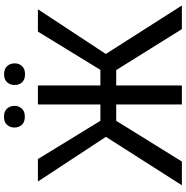

<svg xmlns="http://www.w3.org/2000/svg" viewBox="-5 -913 918 948"><g transform="rotate(-90 454.0 -439.0)"><path d="M582 -324.2H505.9V0H412.1V-324.2H331.5L130.4 0H13.2L252.4 -375L31.7 -710.9H142.6L331.5 -402.3H412.1V-710.9H505.9V-402.3H583L772 -710.9H882.3L661.6 -375.5L900.9 0H784.2ZM298.3 -826.7Q298.3 -848.6 311.8 -863.5Q325.2 -878.4 351.6 -878.4Q377.9 -878.4 391.6 -863.5Q405.3 -848.6 405.3 -826.7Q405.3 -804.7 391.6 -790Q377.9 -775.4 351.6 -775.4Q325.2 -775.4 311.8 -790Q298.3 -804.7 298.3 -826.7ZM508.3 -825.7Q508.3 -847.7 521.7 -862.8Q535.2 -877.9 561.5 -877.9Q587.9 -877.9 601.6 -862.8Q615.2 -847.7 615.2 -825.7Q615.2 -803.7 601.6 -789.1Q587.9 -774.4 561.5 -774.4Q535.2 -774.4 521.7 -789.1Q508.3 -803.7 508.3 -825.7Z"/></g></svg>

Font: Noboto
Style: Regular
Weight: 400
Designer: Google
Version: Version 2.001101; 2014